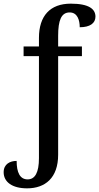

<svg xmlns="http://www.w3.org/2000/svg" viewBox="-28 -790 542 1050"><path d="M120 240C219 240 290 183 290 56V-483H420V-536H290V-594C290 -679 307 -722 353 -722C396 -722 408 -679 408 -641C464 -641 494 -663 494 -699C494 -739 461 -770 359 -770C246 -770 185 -703 185 -583V-536H101V-483H185V75C185 153 164 191 123 191C81 191 63 153 63 90C27 90 -8 107 -8 152C-8 206 40 240 120 240Z"/></svg>

Font: Noto Serif SemiCondensed Medium
Style: Regular
Weight: 500
Width: 4
Designer: Monotype Design Team
Foundry: Monotype Imaging Inc.
Version: Version 2.014